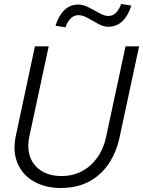

<svg xmlns="http://www.w3.org/2000/svg" viewBox="-20 -930 717 962"><path d="M284 12Q208 12 151 -20Q94 -52 68.5 -110.5Q43 -169 59 -248L155 -698H224L127 -246Q115 -187 131.5 -142.5Q148 -98 189 -73Q230 -48 288 -48Q346 -48 392 -73Q438 -98 469 -142.5Q500 -187 512 -246L609 -698H677L580 -246Q564 -169 525.5 -111Q487 -53 426.5 -20.5Q366 12 284 12ZM308 -793 258 -801Q274 -852 302.5 -879.5Q331 -907 371 -907Q397 -907 424.5 -893Q452 -879 477.5 -864.5Q503 -850 523 -850Q546 -850 562 -867Q578 -884 587 -910L638 -902Q622 -851 593 -823.5Q564 -796 523 -796Q497 -796 471 -811Q445 -826 419.5 -840Q394 -854 372 -854Q350 -854 333.5 -837Q317 -820 308 -793Z"/></svg>

Font: Azeret Mono ExtraLight
Style: Italic
Weight: 250
Italic angle: -12°
Designer: Martin Vácha
Foundry: Displaay
Version: Version 1.002